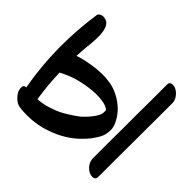

<svg xmlns="http://www.w3.org/2000/svg" viewBox="-192 -1038 1292 1292"><g transform="rotate(45 453.5 -392.0)"><path d="M97.7 0C113.3 13.7 128.9 21.5 145.5 23.4C158.2 25.4 171.9 26.4 184.6 27.3C196.3 28.3 208 28.3 218.8 28.3C279.3 28.3 337.9 18.6 394.5 -2C473.6 -29.3 541 -70.3 594.7 -126C609.4 -140.6 622.1 -155.3 634.8 -170.9C646.5 -187.5 657.2 -204.1 667 -220.7C679.7 -243.2 685.5 -267.6 686.5 -293.9V-306.6C684.6 -328.1 677.7 -349.6 665 -372.1C648.4 -402.3 627.9 -427.7 601.6 -450.2C575.2 -472.7 545.9 -490.2 515.6 -502.9C489.3 -513.7 463.9 -520.5 437.5 -522.5C418.9 -525.4 400.4 -526.4 381.8 -526.4C374 -526.4 366.2 -526.4 359.4 -525.4C327.1 -524.4 294.9 -520.5 262.7 -513.7C230.5 -508.8 200.2 -501 169.9 -490.2C170.9 -510.7 171.9 -531.2 173.8 -551.8L179.7 -613.3C182.6 -637.7 183.6 -660.2 183.6 -680.7C183.6 -750 168 -790 136.7 -800.8C116.2 -807.6 101.6 -807.6 86.9 -798.8C78.1 -793.9 73.2 -788.1 72.3 -781.2C56.6 -674.8 48.8 -567.4 48.8 -458V-445.3C49.8 -331.1 60.5 -216.8 81.1 -101.6C66.4 -101.6 58.6 -94.7 57.6 -82V-74.2V-67.4C58.6 -59.6 60.5 -51.8 63.5 -43.9C70.3 -29.3 82 -14.6 97.7 0ZM736.3 -371.1C736.3 -319.3 736.3 -273.4 735.4 -235.4V-81.1C735.4 -64.5 740.2 -47.9 751 -32.2C760.7 -17.6 773.4 -5.9 789.1 2C797.9 6.8 808.6 9.8 821.3 9.8H826.2C840.8 8.8 848.6 0 849.6 -16.6C849.6 -136.7 849.6 -251 850.6 -358.4C850.6 -478.5 850.6 -599.6 851.6 -719.7C851.6 -737.3 846.7 -753.9 835.9 -768.6C825.2 -783.2 813.5 -794.9 798.8 -802.7C790 -808.6 778.3 -811.5 765.6 -811.5C747.1 -811.5 737.3 -802.7 737.3 -784.2V-640.6C736.3 -592.8 736.3 -544.9 736.3 -497.1ZM190.4 -98.6C184.6 -136.7 179.7 -175.8 175.8 -213.9C172.9 -252.9 169.9 -292 168.9 -330.1C199.2 -346.7 232.4 -361.3 268.6 -373C303.7 -383.8 339.8 -391.6 376 -396.5C396.5 -399.4 417 -401.4 438.5 -402.3H449.2C467.8 -402.3 485.4 -401.4 502.9 -398.4L520.5 -395.5C526.4 -394.5 532.2 -392.6 537.1 -390.6C542 -388.7 547.9 -385.7 554.7 -382.8C560.5 -379.9 565.4 -377 568.4 -372.1C569.3 -367.2 569.3 -363.3 569.3 -358.4C569.3 -343.8 567.4 -326.2 547.9 -298.8C528.3 -270.5 511.7 -251 477.5 -219.7C455.1 -203.1 430.7 -185.5 402.3 -168.9C375 -151.4 345.7 -136.7 313.5 -126C293.9 -118.2 274.4 -112.3 253.9 -107.4C232.4 -102.5 210.9 -99.6 190.4 -98.6Z"/></g></svg>

Font: ChillSide Comic
Style: Regular
Weight: 400
Designer: Koroletov, Abay Emes
Version: Version 1.000